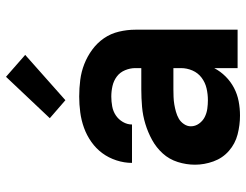

<svg xmlns="http://www.w3.org/2000/svg" viewBox="-110 -702 820 640"><g transform="rotate(-90 300.0 -382.0)"><path d="M235 8Q203 8 172 0Q141 -8 117 -29Q93 -50 82 -80.5Q71 -111 71 -142Q71 -171 80 -199.5Q89 -228 108.5 -249.5Q128 -271 153.5 -285Q179 -299 207 -307.5Q235 -316 264 -318.5Q293 -321 322 -321H393V-341Q393 -358 386 -375Q379 -392 365 -402.5Q351 -413 333.5 -417Q316 -421 298 -421Q282 -421 265.5 -418Q249 -415 235.5 -406Q222 -397 213.5 -382.5Q205 -368 205 -352H77Q77 -378 85.5 -404Q94 -430 109.5 -451Q125 -472 147 -487.5Q169 -503 194 -512Q219 -521 245.5 -524.5Q272 -528 298 -528Q326 -528 353.5 -524.5Q381 -521 406.5 -511Q432 -501 454.5 -484.5Q477 -468 492.5 -445.5Q508 -423 514.5 -395.5Q521 -368 521 -341V0H393V-78Q382 -57 365 -40Q348 -23 327 -12Q306 -1 282.5 3.5Q259 8 235 8ZM286 -99Q306 -99 325.5 -103.5Q345 -108 361 -120Q377 -132 385 -150.5Q393 -169 393 -189V-214H322Q310 -214 297 -213.5Q284 -213 272 -211Q260 -209 247.5 -205.5Q235 -202 224.5 -196Q214 -190 206.5 -179Q199 -168 199 -156Q199 -141 208 -128.5Q217 -116 230 -109.5Q243 -103 257.5 -101Q272 -99 286 -99ZM286 -574 226 -626 364 -772 437 -708Z"/></g></svg>

Font: Iosevka Aile Extrabold
Style: Regular
Weight: 800
Designer: Belleve Invis
Foundry: Belleve Invis
Version: Version 27.3.5; ttfautohint (v1.8.4)